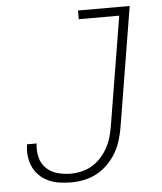

<svg xmlns="http://www.w3.org/2000/svg" viewBox="-53 -781 706 836"><g transform="rotate(-5 300.0 -363.5)"><path d="M226 8Q200 8 175 4.5Q150 1 127.5 -9Q105 -19 87.5 -35.5Q70 -52 59.5 -74Q49 -96 46 -121.5Q43 -147 47 -172Q47 -172 47 -172.5Q47 -173 47 -174H90Q90 -173 89.5 -173Q89 -173 89 -172Q85 -143 92 -114Q99 -85 119 -65.5Q139 -46 167.5 -38Q196 -30 226 -30Q249 -30 273 -35.5Q297 -41 318.5 -53.5Q340 -66 357.5 -85Q375 -104 387 -125.5Q399 -147 406 -170Q413 -193 417 -217L496 -697H319V-735H545L459 -211Q454 -183 445.5 -155Q437 -127 422 -101.5Q407 -76 385 -54Q363 -32 337 -18Q311 -4 282.5 2Q254 8 226 8Z"/></g></svg>

Font: Iosevka Slab XLtEx
Style: Italic
Weight: 200
Width: 7
Italic angle: -9°
Monospace: yes
Designer: Belleve Invis
Foundry: Belleve Invis
Version: Version 11.1.0; ttfautohint (v1.8.3)